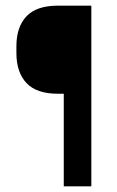

<svg xmlns="http://www.w3.org/2000/svg" viewBox="-20 -659 414 679"><path d="M184.5 -327.5Q109 -327.5 73.5 -365.5Q38 -403.5 38 -471.5V-495.5Q38 -563.5 73.5 -601.2Q109 -639 184.5 -639H230L230.5 -327.5ZM303 0H205.5V-639H303Z"/></svg>

Font: Anek Odia Medium Medium
Style: Regular
Weight: 500
Version: Version 1.003